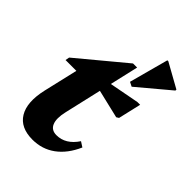

<svg xmlns="http://www.w3.org/2000/svg" viewBox="-226 -873 992 992"><g transform="rotate(45 270.0 -376.5)"><path d="M197 15Q109 15 73.5 -43.5Q38 -102 62 -208L106 -397H27L31 -419L286 -631H316L280 -475L443 -506H463L434 -381L421 -373L265 -410L218 -206Q205 -150 218 -119.5Q231 -89 268 -89Q335 -89 380 -157L408 -139Q375 -64 321 -24.5Q267 15 197 15ZM366 -541 342 -553 400 -768H407L540 -694V-687Z"/></g></svg>

Font: Platypi
Style: Bold Italic
Weight: 700
Italic angle: -13°
Designer: David Sargent
Foundry: Bolt Cutter Type
Version: Version 1.200; ttfautohint (v1.8.4.7-5d5b)